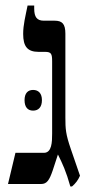

<svg xmlns="http://www.w3.org/2000/svg" viewBox="-20 -667 320 696"><path d="M235 9H241C254 -2 263 -14 270 -30L237 -126C218 -181 217 -200 217 -241V-545C217 -581 205 -592 178 -592H139C114 -592 104 -605 104 -636V-647H80C72 -607 64 -577 64 -544C64 -499 79 -479 120 -479H143C166 -479 169 -472 169 -444V-183C169 -152 168 -113 139 -113H36L9 0H129C150 0 159 -14 171 -49L190 -107C206 -75 220 -45 235 9ZM69 -304C69 -278 81 -266 100 -266C119 -266 132 -278 132 -304C132 -329 119 -341 100 -341C81 -341 69 -329 69 -304Z"/></svg>

Font: Noto Serif Hebrew ExtraCondensed SemiBold
Style: Regular
Weight: 600
Width: 2
Designer: Monotype Design Team
Foundry: Monotype Imaging Inc.
Version: Version 2.004